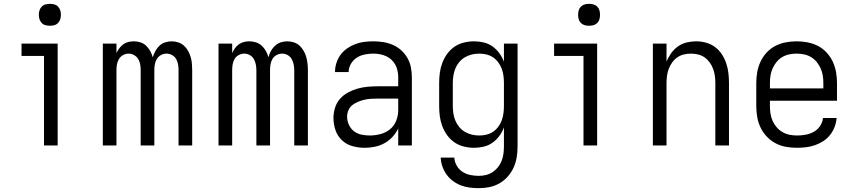

<svg xmlns="http://www.w3.org/2000/svg" viewBox="-20 -757 4440 999"><path d="M240 -623Q228 -623 216.5 -626Q205 -629 197 -637.5Q189 -646 185.5 -657Q182 -668 182 -680Q182 -692 185.5 -703Q189 -714 197 -722.5Q205 -731 216.5 -734Q228 -737 240 -737Q251 -737 262.5 -734Q274 -731 282 -722.5Q290 -714 293.5 -703Q297 -692 297 -680Q297 -668 293.5 -657Q290 -646 282 -637.5Q274 -629 262.5 -626Q251 -623 240 -623ZM209 0V-466H92V-530H280V0Z M515 0V-530H586V-481Q592 -494 601 -506Q610 -518 621.5 -526.5Q633 -535 647.5 -538.5Q662 -542 676 -542Q694 -542 711 -536.5Q728 -531 740.5 -519Q753 -507 761.5 -491.5Q770 -476 775 -459Q780 -476 788.5 -491.5Q797 -507 809.5 -519Q822 -531 839 -536.5Q856 -542 873 -542Q891 -542 907.5 -536.5Q924 -531 937 -519.5Q950 -508 958.5 -492.5Q967 -477 972 -460.5Q977 -444 978.5 -426.5Q980 -409 980 -392V0H909V-392Q909 -407 906.5 -422Q904 -437 896.5 -450Q889 -463 875 -470.5Q861 -478 846 -478Q831 -478 817.5 -470.5Q804 -463 796 -450Q788 -437 785.5 -422Q783 -407 783 -392V0H712V-392Q712 -407 709.5 -422Q707 -437 699 -450Q691 -463 677.5 -470.5Q664 -478 649 -478Q634 -478 620.5 -470.5Q607 -463 599 -450Q591 -437 588.5 -422Q586 -407 586 -392V0Z M1117 0V-530H1188V-481Q1194 -494 1202.5 -506Q1211 -518 1223 -526.5Q1235 -535 1249 -538.5Q1263 -542 1278 -542Q1295 -542 1312 -536.5Q1329 -531 1342 -519Q1355 -507 1363.5 -491.5Q1372 -476 1377 -459Q1381 -476 1389.5 -491.5Q1398 -507 1411 -519Q1424 -531 1440.5 -536.5Q1457 -542 1475 -542Q1492 -542 1509 -536.5Q1526 -531 1538.5 -519.5Q1551 -508 1560 -492.5Q1569 -477 1573.5 -460.5Q1578 -444 1580 -426.5Q1582 -409 1582 -392V0H1511V-392Q1511 -407 1508 -422Q1505 -437 1497.5 -450Q1490 -463 1476.5 -470.5Q1463 -478 1448 -478Q1433 -478 1419 -470.5Q1405 -463 1397.5 -450Q1390 -437 1387.5 -422Q1385 -407 1385 -392V0H1314V-392Q1314 -407 1311 -422Q1308 -437 1300.5 -450Q1293 -463 1279.5 -470.5Q1266 -478 1251 -478Q1236 -478 1222 -470.5Q1208 -463 1200.5 -450Q1193 -437 1190.5 -422Q1188 -407 1188 -392V0Z M1878 12Q1846 12 1814.5 3.5Q1783 -5 1759.5 -27Q1736 -49 1725.5 -80Q1715 -111 1715 -143Q1715 -169 1723 -195.5Q1731 -222 1748.5 -242Q1766 -262 1789.5 -275Q1813 -288 1839 -295.5Q1865 -303 1891.5 -305.5Q1918 -308 1945 -308H2052V-355Q2052 -372 2048.5 -388.5Q2045 -405 2037 -420Q2029 -435 2016.5 -446.5Q2004 -458 1988.5 -465Q1973 -472 1956 -475Q1939 -478 1922 -478Q1900 -478 1877.5 -473.5Q1855 -469 1836.5 -457Q1818 -445 1806 -425Q1794 -405 1794 -382H1723Q1723 -406 1730.5 -429.5Q1738 -453 1752 -472Q1766 -491 1786 -505Q1806 -519 1828.5 -527.5Q1851 -536 1874.5 -539Q1898 -542 1922 -542Q1948 -542 1974 -538Q2000 -534 2024 -523.5Q2048 -513 2067.5 -495.5Q2087 -478 2100 -455Q2113 -432 2118 -406.5Q2123 -381 2123 -355V0H2052V-89Q2041 -65 2022.5 -45Q2004 -25 1980.5 -12Q1957 1 1930.5 6.5Q1904 12 1878 12ZM1904 -52Q1932 -52 1960 -59.5Q1988 -67 2009.5 -84.5Q2031 -102 2041.5 -129Q2052 -156 2052 -184V-244H1945Q1928 -244 1910.5 -243Q1893 -242 1876 -238Q1859 -234 1843 -227.5Q1827 -221 1813.5 -210.5Q1800 -200 1793 -183.5Q1786 -167 1786 -150Q1786 -128 1795.5 -107.5Q1805 -87 1822 -74Q1839 -61 1860.5 -56.5Q1882 -52 1904 -52Z M2471 222Q2447 222 2423.5 219Q2400 216 2378 207.5Q2356 199 2336.5 184.5Q2317 170 2303.5 151Q2290 132 2282 109.5Q2274 87 2273 63H2344Q2345 85 2356.5 105Q2368 125 2386.5 137Q2405 149 2427 153.5Q2449 158 2471 158Q2490 158 2508.5 153.5Q2527 149 2543 138.5Q2559 128 2571 113Q2583 98 2590 80Q2597 62 2599.5 43Q2602 24 2602 5V-94Q2593 -70 2578 -49.5Q2563 -29 2542.5 -14.5Q2522 0 2497 6Q2472 12 2447 12Q2420 12 2393.5 5.5Q2367 -1 2345 -16Q2323 -31 2307 -53Q2291 -75 2281.5 -100Q2272 -125 2268.5 -151.5Q2265 -178 2265 -205V-325Q2265 -352 2268.5 -378.5Q2272 -405 2281.5 -430Q2291 -455 2307 -477Q2323 -499 2345 -514Q2367 -529 2393.5 -535.5Q2420 -542 2447 -542Q2472 -542 2497 -536Q2522 -530 2542.5 -515.5Q2563 -501 2578 -480.5Q2593 -460 2602 -436V-530H2673V5Q2673 33 2668.5 61Q2664 89 2652.5 114.5Q2641 140 2622 161.5Q2603 183 2578.5 197Q2554 211 2526.5 216.5Q2499 222 2471 222ZM2474 -52Q2493 -52 2511.5 -56.5Q2530 -61 2545.5 -71.5Q2561 -82 2572.5 -97.5Q2584 -113 2590.5 -130.5Q2597 -148 2599.5 -167Q2602 -186 2602 -205V-325Q2602 -344 2599.5 -363Q2597 -382 2590.5 -399.5Q2584 -417 2572.5 -432.5Q2561 -448 2545.5 -458.5Q2530 -469 2511.5 -473.5Q2493 -478 2474 -478Q2454 -478 2435 -473.5Q2416 -469 2399 -459Q2382 -449 2369.5 -434Q2357 -419 2349.5 -401Q2342 -383 2339 -363.5Q2336 -344 2336 -325V-205Q2336 -186 2339 -166.5Q2342 -147 2349.5 -129Q2357 -111 2369.5 -96Q2382 -81 2399 -71Q2416 -61 2435 -56.5Q2454 -52 2474 -52Z M3016 0V-466H2863V-530H3087V0ZM3045 -623Q3033 -623 3022 -626Q3011 -629 3002.5 -637.5Q2994 -646 2991 -657Q2988 -668 2988 -680Q2988 -692 2991 -703Q2994 -714 3002.5 -722.5Q3011 -731 3022 -734Q3033 -737 3045 -737Q3057 -737 3068 -734Q3079 -731 3087.5 -722.5Q3096 -714 3099 -703Q3102 -692 3102 -680Q3102 -668 3099 -657Q3096 -646 3087.5 -637.5Q3079 -629 3068 -626Q3057 -623 3045 -623Z M3377 0V-530H3448V-436Q3457 -459 3472 -480Q3487 -501 3507.5 -515.5Q3528 -530 3552.5 -536Q3577 -542 3602 -542Q3628 -542 3653.5 -535Q3679 -528 3700 -512.5Q3721 -497 3735.5 -475Q3750 -453 3758.5 -428Q3767 -403 3770 -377Q3773 -351 3773 -325V0H3702V-325Q3702 -344 3699.5 -362.5Q3697 -381 3690.5 -398.5Q3684 -416 3673 -431.5Q3662 -447 3646.5 -458Q3631 -469 3612.5 -473.5Q3594 -478 3575 -478Q3556 -478 3537.5 -473.5Q3519 -469 3503.5 -458Q3488 -447 3477 -431.5Q3466 -416 3459.5 -398.5Q3453 -381 3450.5 -362.5Q3448 -344 3448 -325V0Z M4127 12Q4098 12 4069.5 7Q4041 2 4015.5 -11.5Q3990 -25 3970 -46Q3950 -67 3937.5 -93Q3925 -119 3920 -147.5Q3915 -176 3915 -205V-325Q3915 -354 3920 -382Q3925 -410 3937 -436Q3949 -462 3969 -483.5Q3989 -505 4014 -518Q4039 -531 4067.5 -536.5Q4096 -542 4125 -542Q4154 -542 4182.5 -536.5Q4211 -531 4236 -518Q4261 -505 4281 -483.5Q4301 -462 4313 -436Q4325 -410 4330 -382Q4335 -354 4335 -325V-233H3986V-205Q3986 -185 3989 -165.5Q3992 -146 4000 -128Q4008 -110 4021 -95Q4034 -80 4051 -70Q4068 -60 4087.5 -56Q4107 -52 4127 -52Q4149 -52 4171.5 -56Q4194 -60 4214 -71Q4234 -82 4247 -101.5Q4260 -121 4262 -143H4333Q4331 -119 4322.5 -96.5Q4314 -74 4299 -55Q4284 -36 4264 -23Q4244 -10 4221.5 -2Q4199 6 4175 9Q4151 12 4127 12ZM3986 -297H4264V-325Q4264 -345 4261 -364Q4258 -383 4250 -401Q4242 -419 4229.5 -434.5Q4217 -450 4200 -460Q4183 -470 4164 -474Q4145 -478 4125 -478Q4105 -478 4086 -474Q4067 -470 4050 -460Q4033 -450 4020.5 -434.5Q4008 -419 4000 -401Q3992 -383 3989 -364Q3986 -345 3986 -325Z"/></svg>

Font: Lode
Style: Regular
Weight: 400
Monospace: yes
Designer: Belleve Invis
Foundry: Belleve Invis
Version: Version 29.2.0; ttfautohint (v1.8.3)